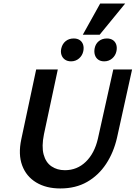

<svg xmlns="http://www.w3.org/2000/svg" viewBox="-20 -1050 765 1083"><path d="M320 13Q240 13 184 -21Q128 -55 105 -117Q82 -179 100 -264L184 -658H306L228 -293Q214 -224 226 -179Q238 -134 270 -112Q302 -90 346 -90Q415 -90 464 -137.5Q513 -185 532 -267L619 -658H725L640 -273Q621 -190 578.5 -125.5Q536 -61 471.5 -24Q407 13 320 13ZM381 -704Q360 -704 346 -714Q332 -724 326.5 -741Q321 -758 326 -778Q332 -803 350.5 -818Q369 -833 396 -833Q416 -833 429.5 -824Q443 -815 448.5 -799Q454 -783 450 -762Q445 -737 426 -720.5Q407 -704 381 -704ZM568 -704Q547 -704 533.5 -714Q520 -724 515 -741Q510 -758 514 -778Q519 -803 537.5 -818Q556 -833 583 -833Q603 -833 616.5 -824Q630 -815 635.5 -799Q641 -783 637 -762Q632 -737 613 -720.5Q594 -704 568 -704ZM447 -854 545 -1030H686L542 -854Z"/></svg>

Font: Ysabeau
Style: Bold Italic
Weight: 700
Italic angle: -12°
Designer: Christian Thalmann (Catharsis Fonts)
Version: Version 2.002